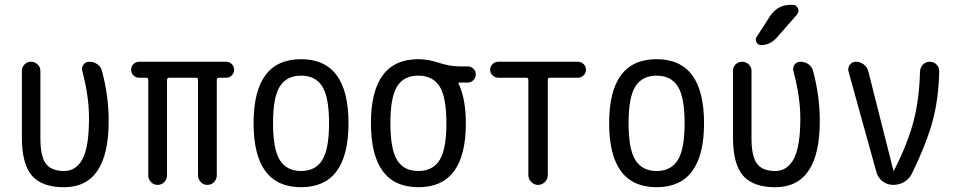

<svg xmlns="http://www.w3.org/2000/svg" viewBox="-20 -780 4040 810"><path d="M250 9.8Q157.2 9.8 114.7 -39.1Q72.3 -87.9 72.3 -200.2V-481.4Q72.3 -497.1 83.5 -508.3Q94.7 -519.5 110.8 -519.5Q127 -519.5 138.7 -508.3Q150.4 -497.1 150.4 -481.4V-196.3Q150.4 -121.1 173.3 -89.8Q196.3 -58.6 250 -58.6Q301.8 -58.6 328.6 -109.9Q355.5 -161.1 355.5 -282.2Q355.5 -374 327.1 -480.5Q323.2 -495.1 332 -507.3Q340.8 -519.5 357.4 -519.5Q376 -519.5 391.1 -508.8Q406.2 -498 410.2 -480.5Q438.5 -375 438.5 -269.5Q438.5 9.8 250 9.8Z M566.4 -452.1Q552.7 -452.1 543 -461.9Q533.2 -471.7 533.2 -485.8Q533.2 -500 543 -509.8Q552.7 -519.5 567.4 -519.5H933.6Q947.3 -519.5 957.5 -509.8Q967.8 -500 967.8 -485.8Q967.8 -471.7 958 -461.9Q948.2 -452.1 933.6 -452.1H904.3Q895.5 -452.1 894.5 -443.4V-40Q894.5 -24.4 883.3 -12.2Q872.1 0 855 0Q837.9 0 826.7 -12.2Q815.4 -24.4 815.4 -40V-443.4Q815.4 -452.1 806.6 -452.1H694.3Q685.5 -452.1 684.6 -443.4V-40Q684.6 -24.4 673.3 -12.2Q662.1 0 645 0Q627.9 0 616.7 -12.2Q605.5 -24.4 605.5 -40V-443.4Q605.5 -452.1 595.7 -452.1Z M1339.4 -415.5Q1310.5 -460.9 1250 -460.9Q1189.5 -460.9 1160.6 -415.5Q1131.8 -370.1 1131.8 -260.3Q1131.8 -150.4 1160.6 -104.5Q1189.5 -58.6 1250 -58.6Q1310.5 -58.6 1339.4 -104.5Q1368.2 -150.4 1368.2 -260.3Q1368.2 -370.1 1339.4 -415.5ZM1450.2 -260.3Q1450.2 9.8 1250 9.8Q1049.8 9.8 1049.8 -260.3Q1049.8 -530.3 1250 -530.3Q1450.2 -530.3 1450.2 -260.3Z M1834.5 -415.5Q1805.7 -460.9 1744.6 -460.9Q1683.6 -460.9 1655.3 -415.5Q1627 -370.1 1627 -260.3Q1627 -150.4 1655.3 -104.5Q1683.6 -58.6 1744.6 -58.6Q1805.7 -58.6 1834.5 -104.5Q1863.3 -150.4 1863.3 -260.3Q1863.3 -370.1 1834.5 -415.5ZM1745.1 -530.3Q1785.2 -530.3 1831.5 -515.1Q1877.9 -500 1917 -500H1953.1Q1966.8 -500 1977.1 -490.2Q1987.3 -480.5 1987.3 -466.3Q1987.3 -452.1 1977.1 -441.9Q1966.8 -431.6 1953.1 -431.6H1915Q1914.1 -431.6 1914.1 -430.7V-428.7Q1945.3 -363.3 1945.3 -259.8Q1945.3 9.8 1745.1 9.8Q1544.9 9.8 1544.9 -260.3Q1544.9 -530.3 1745.1 -530.3Z M2082 -452.1Q2068.4 -452.1 2058.1 -461.9Q2047.9 -471.7 2047.9 -485.8Q2047.9 -500 2058.1 -509.8Q2068.4 -519.5 2082 -519.5H2418Q2431.6 -519.5 2441.9 -509.8Q2452.1 -500 2452.1 -485.8Q2452.1 -471.7 2441.9 -461.9Q2431.6 -452.1 2418 -452.1H2299.8Q2291 -452.1 2291 -443.4V-41Q2291 -24.4 2278.8 -12.2Q2266.6 0 2250 0Q2233.4 0 2221.2 -12.2Q2209 -24.4 2209 -41V-443.4Q2209 -452.1 2200.2 -452.1Z M2839.4 -415.5Q2810.5 -460.9 2750 -460.9Q2689.5 -460.9 2660.6 -415.5Q2631.8 -370.1 2631.8 -260.3Q2631.8 -150.4 2660.6 -104.5Q2689.5 -58.6 2750 -58.6Q2810.5 -58.6 2839.4 -104.5Q2868.2 -150.4 2868.2 -260.3Q2868.2 -370.1 2839.4 -415.5ZM2950.2 -260.3Q2950.2 9.8 2750 9.8Q2549.8 9.8 2549.8 -260.3Q2549.8 -530.3 2750 -530.3Q2950.2 -530.3 2950.2 -260.3Z M3250 9.8Q3157.2 9.8 3114.7 -39.1Q3072.3 -87.9 3072.3 -200.2V-481.4Q3072.3 -497.1 3083.5 -508.3Q3094.7 -519.5 3110.8 -519.5Q3127 -519.5 3138.7 -508.3Q3150.4 -497.1 3150.4 -481.4V-196.3Q3150.4 -121.1 3173.3 -89.8Q3196.3 -58.6 3250 -58.6Q3301.8 -58.6 3329.1 -110.4Q3356.4 -162.1 3356.4 -282.2Q3356.4 -370.1 3327.1 -480.5Q3323.2 -495.1 3332 -507.3Q3340.8 -519.5 3357.4 -519.5Q3376 -519.5 3391.1 -508.8Q3406.2 -498 3410.2 -480.5Q3438.5 -375 3438.5 -269.5Q3438.5 9.8 3250 9.8ZM3317.4 -759.8H3323.2Q3339.8 -759.8 3346.2 -745.6Q3352.5 -731.4 3341.8 -717.8L3255.9 -620.1Q3228.5 -589.8 3190.4 -589.8Q3177.7 -589.8 3171.4 -602.1Q3165 -614.3 3171.9 -624L3228.5 -711.9Q3259.8 -759.8 3317.4 -759.8Z M3677.7 -52.7 3559.6 -478.5Q3555.7 -494.1 3565.4 -506.8Q3575.2 -519.5 3590.8 -519.5Q3609.4 -519.5 3624.5 -507.8Q3639.6 -496.1 3643.6 -477.5L3749 -60.5Q3749 -59.6 3750 -59.6Q3752 -59.6 3752 -61.5Q3809.6 -174.8 3834 -268.1Q3858.4 -361.3 3861.3 -478.5Q3862.3 -495.1 3873.5 -507.3Q3884.8 -519.5 3902.3 -519.5Q3919.9 -519.5 3931.6 -507.3Q3943.4 -495.1 3942.4 -477.5Q3939.5 -362.3 3914.6 -269.5Q3889.6 -176.8 3828.1 -49.8Q3817.4 -26.4 3795.9 -13.2Q3774.4 0 3748 0Q3723.6 0 3704.1 -14.6Q3684.6 -29.3 3677.7 -52.7Z"/></svg>

Font: Rounded Mgen+ 2m regular
Style: Regular
Weight: 400
Designer: [Source Han Sans]
Ryoko NISHIZUKA  (kana & ideographs); Paul D. Hunt (Latin, Greek & Cyrillic); Wenlong ZHANG  (bopomofo
Version: Version 1.059.20150602